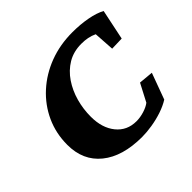

<svg xmlns="http://www.w3.org/2000/svg" viewBox="-145 -746 919 919"><g transform="rotate(-45 314.0 -286.5)"><path d="M332 8.8Q200.2 8.8 126 -51.3Q51.8 -111.3 51.8 -217.8Q51.8 -294.9 82 -361.3Q112.3 -427.7 167 -477.5Q221.7 -527.3 293.9 -554.7Q366.2 -582 450.2 -582Q503.9 -582 550.8 -573.2Q597.7 -564.5 627.9 -547.9L595.7 -393.6L529.3 -391.6L522.5 -496.1Q503.9 -504.9 484.4 -508.8Q464.8 -512.7 441.4 -512.7Q388.7 -512.7 348.6 -488.8Q308.6 -464.8 281.2 -424.3Q253.9 -383.8 240.2 -334.5Q226.6 -285.2 226.6 -233.4Q226.6 -157.2 264.6 -110.4Q302.7 -63.5 366.2 -63.5Q391.6 -63.5 418.5 -71.8Q445.3 -80.1 461.9 -92.8L508.8 -182.6L582 -175.8L533.2 -43Q506.8 -26.4 471.7 -14.6Q436.5 -2.9 399.9 2.9Q363.3 8.8 332 8.8Z"/></g></svg>

Font: Crimson Pro ExtraBold
Style: Italic
Weight: 800
Italic angle: -12°
Designer: Jacques Le Bailly
Foundry: Baron von Fonthausen
Version: Version 1.003